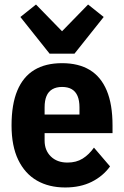

<svg xmlns="http://www.w3.org/2000/svg" viewBox="-20 -816 548 848"><path d="M268 12Q196 12 143 -18.5Q90 -49 60.5 -110Q31 -171 31 -262Q31 -355 56.5 -416Q82 -477 131.5 -507Q181 -537 254 -537Q327 -537 376.5 -507Q426 -477 451.5 -416Q477 -355 477 -262V-228H177V-195Q177 -152 204.5 -125Q232 -98 278 -98Q317 -98 345 -115.5Q373 -133 395 -164L466 -81Q435 -38 385 -13Q335 12 268 12ZM254 -432Q229 -432 211.5 -422Q194 -412 185.5 -392Q177 -372 177 -342V-310H331V-342Q331 -372 322.5 -392Q314 -412 297 -422Q280 -432 254 -432ZM309 -579H199L70 -741L139 -796L254 -678L369 -796L438 -741Z"/></svg>

Font: IBM Plex Sans Condensed
Style: Bold
Weight: 700
Width: 3
Designer: Mike Abbink, Paul van der Laan, Pieter van Rosmalen
Foundry: Bold Monday
Version: Version 3.201